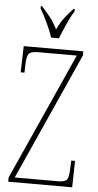

<svg xmlns="http://www.w3.org/2000/svg" viewBox="-61 -968 514 1005"><g transform="rotate(5 195.5 -465.5)"><path d="M22 0V-22L322 -689H119Q80 -689 69.5 -675Q59 -661 58 -620L57 -576H37L41 -714H354V-693L54 -25H280Q319 -25 328.5 -39Q338 -53 339 -93L341 -139H361L358 0ZM180 -771Q169 -805 149 -847.5Q129 -890 112 -918V-931H118Q145 -901 164.5 -876.5Q184 -852 202 -816Q219 -852 237.5 -876.5Q256 -901 284 -931H290V-918Q272 -890 253 -847.5Q234 -805 221 -771Z"/></g></svg>

Font: Noto Serif Georgian ExtraCondensed Thin
Style: Regular
Weight: 100
Width: 2
Designer: Monotype Design Team, Akaki Razmadze
Foundry: Google LLC
Version: Version 2.003; ttfautohint (v1.8.4.7-5d5b)